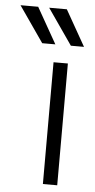

<svg xmlns="http://www.w3.org/2000/svg" viewBox="-139 -768 396 801"><g transform="rotate(5 59.0 -367.5)"><path d="M72 0V-510H132V0ZM-86 -735H-12L73 -585H18ZM34 -735H108L193 -585H138Z"/></g></svg>

Font: Radio Canada Condensed Light
Style: Regular
Weight: 300
Width: 3
Designer: Charles Daoud, Etienne Aubert Bonn, Alexandre Saumier Demers, Jacques Le Bailly
Foundry: Radio-Canada
Version: Version 2.104; ttfautohint (v1.8.4.7-5d5b);gftools[0.9.28.de